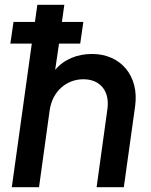

<svg xmlns="http://www.w3.org/2000/svg" viewBox="-20 -777 627 797"><path d="M29 0H142L186 -318C197 -398 256 -448 326 -448C395 -448 436 -400 426 -325L381 0H494L541 -337C558 -461 482 -553 362 -553C301 -553 246 -531 209 -487L225 -596H313L326 -686H237L247 -757H135L125 -686H36L23 -596H112Z"/></svg>

Font: Mluvka SemiBold
Style: Italic
Weight: 600
Italic angle: -8°
Designer: Modified by Jiří Krblich, Original typeface by Gumpita Rahayu
Foundry: Gumpita Rahayu & Jiří Krblich
Version: Version 2.000;Glyphs 3.1.1 (3134)